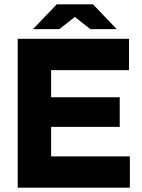

<svg xmlns="http://www.w3.org/2000/svg" viewBox="-20 -870 658 890"><path d="M62 0V-690H217V0ZM130 0V-145H582V0ZM130 -282V-419H535V-282ZM130 -545V-690H578V-545ZM399 -735 252 -850H411L521 -735ZM133 -735 243 -850H402L255 -735Z"/></svg>

Font: Radio Canada Big
Style: Bold
Weight: 700
Designer: Étienne Aubert Bonn
Foundry: Coppers and Brasses
Version: Version 1.001